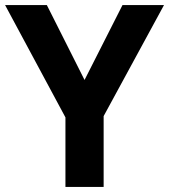

<svg xmlns="http://www.w3.org/2000/svg" viewBox="-20 -734 664 754"><path d="M312 -420 461 -714H624L387 -278V0H237V-273L0 -714H164Z"/></svg>

Font: Noto Sans Gurmukhi
Style: Regular
Weight: 400
Designer: Jelle Bosma - Monotype Design Team
Foundry: Monotype Imaging Inc.
Version: Version 2.003